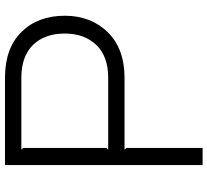

<svg xmlns="http://www.w3.org/2000/svg" viewBox="-52 -798 850 787"><g transform="rotate(-90 373.5 -405.0)"><path d="M629 -565Q629 -647 582.5 -695Q536 -743 447 -743H153L160 -736V-394L153 -387H447Q536 -387 582.5 -436Q629 -485 629 -565ZM702 -565Q702 -458 634.5 -389Q567 -320 447 -320H153L160 -312V0H90V-810H448Q569 -810 635.5 -742.5Q702 -675 702 -565Z"/></g></svg>

Font: Sinkin Sans 300 Light
Style: Regular
Weight: 300
Designer: Keith Bates
Foundry: K-Type
Version: Sinkin Sans (version 1.0)  by Keith Bates   •   © 2014   www